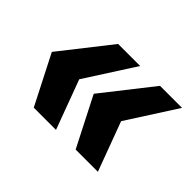

<svg xmlns="http://www.w3.org/2000/svg" viewBox="-85 -606 684 684"><g transform="rotate(45 257.0 -264.5)"><path d="M173 -264 242 -78H130L35 -264L182 -451H293ZM384 -264 453 -78H341L246 -264L393 -451H504Z"/></g></svg>

Font: Genos Black
Style: Italic
Weight: 900
Italic angle: -8°
Version: Version 1.010